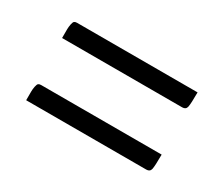

<svg xmlns="http://www.w3.org/2000/svg" viewBox="-54 -515 542 465"><g transform="rotate(30 216.5 -282.0)"><path d="M392 -394Q392 -362 390 -353Q388 -344 378 -344H42Q42 -361 42 -368Q42 -375 43.5 -382.5Q45 -390 47.5 -392Q50 -394 55 -394ZM42 -170Q42 -187 42 -194Q42 -201 43.5 -208.5Q45 -216 47.5 -218Q50 -220 55 -220H392Q392 -188 390 -179Q388 -170 378 -170Z"/></g></svg>

Font: Yanone Kaffeesatz Light
Style: Regular
Weight: 300
Designer: Yanone (Cyrillic: Daniel Pouzeot)
Foundry: Yanone
Version: Version 1.003;PS 001.003;hotconv 1.0.88;makeotf.lib2.5.64775